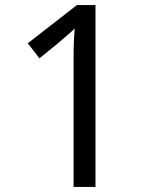

<svg xmlns="http://www.w3.org/2000/svg" viewBox="-20 -734 612 754"><path d="M355 0H269V-499Q269 -542 270 -568Q271 -594 273 -622Q257 -606 243.5 -595Q230 -584 211 -567L135 -505L89 -564L282 -714H355Z"/></svg>

Font: BC Sans
Style: Regular
Weight: 400
Designer: Monotype Design Team
Province of B.C.
Foundry: Monotype Imaging Inc.
Version: Version 2.000;GOOG;noto-source:20170915:90ef993387c0